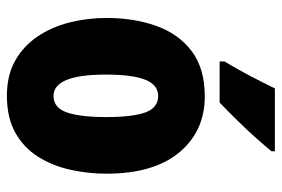

<svg xmlns="http://www.w3.org/2000/svg" viewBox="-150 -656 816 556"><g transform="rotate(90 258.0 -378.0)"><path d="M483 -278Q483 -225 471.5 -173.5Q460 -122 434 -80.5Q408 -39 364.5 -14.5Q321 10 257 10Q198 10 155.5 -14Q113 -38 85.5 -79Q58 -120 45 -171.5Q32 -223 32 -278Q32 -358 55 -422.5Q78 -487 128 -525Q178 -563 259 -563Q360 -563 421.5 -489Q483 -415 483 -278ZM196 -276Q196 -125 258 -125Q292 -125 305.5 -163.5Q319 -202 319 -278Q319 -354 305.5 -391Q292 -428 258 -428Q226 -428 211 -391Q196 -354 196 -276ZM418 -756Q404 -739 380.5 -712.5Q357 -686 329.5 -658Q302 -630 277 -606H158V-620Q182 -660 201 -696.5Q220 -733 236 -766H418Z"/></g></svg>

Font: Noto Sans Khmer UI ExtraCondensed Black
Style: Regular
Weight: 900
Width: 2
Designer: Danh Hong and the Monotype Design Team
Foundry: Monotype Imaging Inc.
Version: Version 2.002; ttfautohint (v1.8.4.7-5d5b)